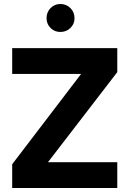

<svg xmlns="http://www.w3.org/2000/svg" viewBox="-20 -941 647 961"><path d="M282 -781Q253 -781 233 -801Q213 -821 213 -850Q213 -880 233 -900.5Q253 -921 282 -921Q312 -921 332.5 -900.5Q353 -880 353 -850Q353 -821 332.5 -801Q312 -781 282 -781ZM567 -580 220 -129H567V0H41V-119L386 -571H41V-700H567Z"/></svg>

Font: Albert Sans ExtraBold
Style: Regular
Weight: 800
Designer: Andreas Rasmussen
Foundry: a.Foundry
Version: Version 1.025